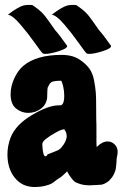

<svg xmlns="http://www.w3.org/2000/svg" viewBox="-20 -754 509 769"><path d="M187.5 -695.3Q228.5 -726.6 251 -732.4Q262.7 -734.4 270.5 -734.4Q280.3 -734.4 286.1 -733.4Q310.5 -716.8 323.7 -703.6Q336.9 -690.4 354 -665.5Q371.1 -640.6 377 -632.8Q392.6 -616.2 424.8 -570.3Q424.8 -570.3 424.8 -569.3Q424.8 -559.6 390.6 -548.8Q356.4 -538.1 336.9 -538.1Q331.1 -538.1 327.1 -540Q321.3 -544.9 294.4 -583Q267.6 -621.1 236.8 -656.7Q206.1 -692.4 187.5 -695.3ZM11.7 -695.3Q52.7 -726.6 75.2 -732.4Q86.9 -734.4 94.7 -734.4Q104.5 -734.4 110.4 -733.4Q134.8 -716.8 147.9 -703.6Q161.1 -690.4 178.2 -665.5Q195.3 -640.6 201.2 -632.8Q216.8 -616.2 249 -570.3Q249 -570.3 249 -569.3Q249 -559.6 214.8 -548.8Q180.7 -538.1 161.1 -538.1Q155.3 -538.1 151.4 -540Q145.5 -544.9 118.7 -583Q91.8 -621.1 61 -656.7Q30.3 -692.4 11.7 -695.3ZM213.9 -332H220.7Q237.3 -332 237.3 -371.1Q237.3 -389.6 232.9 -408.7Q228.5 -427.7 224.6 -430.7Q206.1 -430.7 194.8 -428.2Q183.6 -425.8 178.2 -417Q172.9 -408.2 171.4 -404.3Q169.9 -400.4 169.4 -383.8Q168.9 -367.2 168.9 -363.3Q166 -335 143.6 -318.4Q121.1 -301.8 92.8 -301.8Q66.4 -301.8 44.4 -319.3Q22.5 -336.9 22.5 -377Q22.5 -407.2 36.6 -439Q50.8 -470.7 73.2 -490.2Q126 -534.2 226.6 -534.2Q273.4 -534.2 302.7 -512.7Q325.2 -497.1 338.4 -478.5Q351.6 -460 356.9 -431.2Q362.3 -402.3 363.8 -382.3Q365.2 -362.3 365.2 -318.4Q365.2 -274.4 366.2 -251V-194.3Q366.2 -175.8 367.2 -165Q389.6 -187.5 411.1 -187.5Q426.8 -187.5 439 -175.8Q451.2 -164.1 451.2 -145.5Q451.2 -138.7 449.2 -128.9L447.3 -120.1Q447.3 -117.2 446.8 -108.4Q446.3 -99.6 445.8 -95.2Q445.3 -90.8 444.3 -82.5Q443.4 -74.2 441.4 -68.8Q439.5 -63.5 436 -56.2Q432.6 -48.8 427.7 -42.5Q422.9 -36.1 417 -30.3Q409.2 -23.4 399.9 -19Q390.6 -14.6 385.3 -14.2Q379.9 -13.7 369.6 -13.2Q359.4 -12.7 358.4 -12.7Q354.5 -12.7 348.6 -12.2Q342.8 -11.7 340.8 -11.7Q317.4 -11.7 300.3 -17.1Q283.2 -22.5 277.3 -27.8Q271.5 -33.2 265.1 -42Q258.8 -50.8 257.8 -51.8L249 -67.4Q248 -67.4 244.1 -63Q240.2 -58.6 230.5 -50.3Q220.7 -42 209 -35.2L201.2 -29.3Q193.4 -22.5 185.1 -18.1Q176.8 -13.7 158.7 -9.3Q140.6 -4.9 119.1 -4.9Q69.3 -4.9 39.6 -41.5Q9.8 -78.1 9.8 -135.7Q9.8 -169.9 22.5 -203.1Q43 -254.9 108.4 -293.5Q173.8 -332 213.9 -332ZM226.6 -164.1Q247.1 -188.5 247.1 -209Q247.1 -213.9 246.1 -218.3Q245.1 -222.7 243.7 -225.6Q242.2 -228.5 240.7 -231Q239.3 -233.4 238.3 -234.4L237.3 -236.3Q223.6 -236.3 189.5 -214.8L185.5 -212.9Q181.6 -210 175.8 -206.1Q169.9 -202.1 163.6 -197.3Q157.2 -192.4 153.3 -187Q149.4 -181.6 149.4 -176.8V-175.8Q151.4 -127.9 162.1 -127.9Q163.1 -127.9 167 -129.9Q169.9 -131.8 168.9 -132.8Q168 -132.8 168.5 -133.8Q168.9 -134.8 171.9 -136.2Q174.8 -137.7 180.7 -139.6Q186.5 -141.6 196.8 -146Q207 -150.4 210 -151.4Q212.9 -152.3 217.8 -155.8Q222.7 -159.2 226.6 -164.1Z"/></svg>

Font: Essays1743
Style: Bold
Weight: 700
Designer: Based on the typeface in a 1743 English translation of the essays of Montaigne.  PostScript/TrueType font designed by Jo
Version: Version 002.100